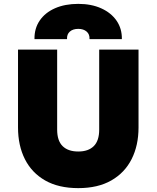

<svg xmlns="http://www.w3.org/2000/svg" viewBox="-20 -956 808 991"><path d="M384 15Q282.5 15 213.2 -24.5Q144 -64 108.5 -134.5Q73 -205 73 -298V-700H275V-287Q275 -229.5 303.2 -201.8Q331.5 -174 384 -174Q436 -174 464 -201.8Q492 -229.5 492 -287V-700H695V-298Q695 -205.5 659.5 -135Q624 -64.5 554.8 -24.8Q485.5 15 384 15ZM158 -754Q157 -809 185 -850Q213 -891 264.2 -913.5Q315.5 -936 384 -936Q451.5 -936 502.5 -913Q553.5 -890 581.8 -849Q610 -808 609 -754H442Q443.5 -779 427.2 -793Q411 -807 384 -807Q356.5 -807 340.5 -793Q324.5 -779 326 -754Z"/></svg>

Font: Geologica Cursive Black
Style: Regular
Weight: 900
Designer: Sindre Bremnes, Frode Helland
Foundry: Monokrom Skriftforlag AS
Version: Version 1.010;gftools[0.9.28]